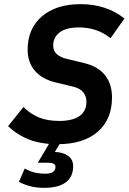

<svg xmlns="http://www.w3.org/2000/svg" viewBox="-20 -682 620 924"><path d="M256 12Q180 12 122.5 -9.5Q65 -31 19 -75L93 -167Q127 -133 168 -116.5Q209 -100 265 -100Q329 -100 362.5 -123.5Q396 -147 396 -192Q396 -219 380.5 -238Q365 -257 332 -265L245 -286Q181 -302 147 -342.5Q113 -383 113 -443Q113 -544 181.5 -603Q250 -662 368 -662Q492 -662 579 -593L512 -498Q448 -550 360 -550Q299 -550 267.5 -526.5Q236 -503 236 -462Q236 -415 300 -399L387 -378Q452 -362 485.5 -320Q519 -278 519 -213Q519 -107 450 -47.5Q381 12 256 12ZM193 222Q156 222 126.5 214.5Q97 207 71 193L99 129Q126 144 149.5 149Q173 154 198 154Q247 154 247 121Q247 101 211 101H162L222 0H274L244 49Q285 51 308.5 68.5Q332 86 332 118Q332 169 296.5 195.5Q261 222 193 222Z"/></svg>

Font: Sometype Mono
Style: Bold Italic
Weight: 700
Italic angle: -12°
Monospace: yes
Designer: Ryoichi Tsunekawa
Foundry: Dharma Type
Version: Version 1.000; ttfautohint (v1.8.3)